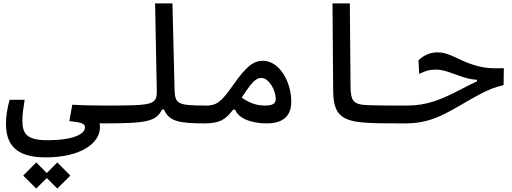

<svg xmlns="http://www.w3.org/2000/svg" viewBox="-20 -713 2970 1114"><path d="M242.7 200.2C448.2 200.2 560.1 119.1 560.1 24.4C560.1 16.6 559.1 9.3 557.6 2.4C564.9 2.4 572.3 2.9 580.1 2.9C616.7 2.9 635.7 -19 635.7 -52.2C635.7 -82 621.1 -100.6 585.9 -100.6C535.6 -100.6 459 -101.6 399.4 -105.5L382.3 -10.3C453.1 -2.9 473.1 3.9 473.1 26.4C473.1 65.9 401.4 100.6 255.9 100.6C135.3 100.6 109.9 63.5 109.9 -14.2C109.9 -52.7 115.7 -86.4 123 -133.8H36.1C22.5 -89.4 14.6 -36.6 14.6 4.9C14.6 119.6 66.9 200.2 242.7 200.2ZM312.5 380.9 388.2 305.7 312.5 229.5 251.5 291 190.4 229.5 114.7 305.7 190.4 380.9 251.5 319.8Z M580.1 2.9C831.1 2.9 885.7 -7.8 920.4 -77.6H931.6C959.5 -9.3 1019.5 2.9 1166 2.9C1194.3 2.9 1208.5 -10.3 1208.5 -51.3C1208.5 -85.9 1196.8 -100.6 1171.9 -100.6C1005.9 -100.6 995.1 -110.8 992.7 -199.7L980.5 -693.4H879.9L889.6 -195.3C891.6 -103 877.4 -100.6 585.9 -100.6C566.4 -100.6 551.8 -89.4 551.8 -51.3C551.8 -16.1 561 2.9 580.1 2.9Z M1163.1 2.9C1252.9 2.9 1286.1 -16.1 1332.5 -76.7H1344.7C1364.3 -22.9 1443.4 2.9 1527.8 2.9C1616.2 2.9 1669.9 -34.7 1669.9 -122.6C1669.9 -244.6 1597.2 -360.4 1506.3 -360.4C1450.2 -360.4 1408.7 -328.1 1332.5 -219.2C1262.7 -119.6 1236.3 -100.1 1171.9 -100.1C1148.9 -100.1 1137.7 -88.4 1137.7 -56.2C1137.7 -12.7 1145.5 2.9 1163.1 2.9ZM1381.8 -147C1382.3 -147 1382.3 -147.5 1382.8 -147.9C1431.6 -218.8 1456.5 -260.7 1496.1 -260.7C1541 -260.7 1580.1 -188 1580.1 -138.7C1580.1 -111.3 1560.1 -100.6 1519.5 -100.6C1462.4 -100.6 1423.8 -118.2 1381.8 -147Z M2337.9 2.9C2357.9 2.9 2370.6 -12.7 2370.6 -54.2C2370.6 -84.5 2362.8 -100.6 2343.8 -100.6H2305.7C2225.1 -100.6 2168.9 -100.6 2111.8 -103C2026.9 -106.9 2014.6 -127.4 2013.7 -220.2L2009.8 -693.4H1909.2L1913.1 -188.5C1914.1 -57.1 1953.1 -13.2 2089.8 -2C2153.3 2.9 2218.3 2.9 2300.3 2.9Z M2334 2.9C2505.9 2.9 2595.7 -75.2 2752.9 -160.2C2820.8 -196.8 2853 -207 2901.9 -219.2L2903.3 -317.4C2831.1 -315.4 2793.5 -316.9 2731 -335.4C2639.6 -362.8 2589.8 -409.2 2518.1 -409.2C2480 -409.2 2439 -394.5 2408.2 -362.8L2412.1 -284.2C2451.2 -302.7 2471.7 -309.1 2507.8 -309.1C2557.6 -309.1 2596.7 -289.1 2649.4 -271.5C2693.4 -256.8 2716.8 -252 2747.6 -250V-241.2C2722.7 -230 2696.8 -216.8 2656.7 -195.8C2539.6 -134.8 2456.5 -100.6 2343.8 -100.6C2321.8 -100.6 2309.6 -82.5 2309.6 -51.3C2309.6 -11.2 2318.4 2.9 2334 2.9Z"/></svg>

Font: CaskaydiaCove Nerd Font
Style: Regular
Weight: 400
Designer: Aaron Bell
Foundry: Saja Typeworks
Version: Version 2111.1;Nerd Fonts 2.3.3